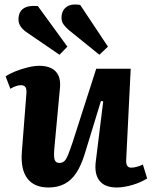

<svg xmlns="http://www.w3.org/2000/svg" viewBox="-20 -818 674 852"><path d="M5 -479Q22 -491 48.5 -501.5Q75 -512 103.5 -519Q132 -526 154 -526Q203 -526 227 -501Q251 -476 246 -427L221 -158Q218 -123 222.5 -109Q227 -95 244 -95Q257 -95 265.5 -103Q274 -111 282.5 -132Q291 -153 303 -189L407 -513H560L540 -109Q539 -91 544.5 -82.5Q550 -74 562 -74Q574 -74 588 -78Q602 -82 614 -88L633 -26Q620 -18 603.5 -10.5Q587 -3 568.5 2.5Q550 8 531.5 11Q513 14 498 14Q445 14 421.5 -16Q398 -46 405 -101L438 -368L428 -370L356 -135Q340 -83 318 -50Q296 -17 265.5 -1.5Q235 14 195 14Q132 14 101.5 -26Q71 -66 77 -144L97 -401Q99 -424 92.5 -432Q86 -440 73 -440Q63 -440 51 -436Q39 -432 26 -424ZM285 -685Q271 -697 262 -709.5Q253 -722 253 -739Q253 -770 274 -786.5Q295 -803 336 -796L459 -611L421 -575ZM95 -677Q80 -688 71 -701.5Q62 -715 62 -732Q62 -764 83 -779.5Q104 -795 148 -791L279 -611L244 -575Z"/></svg>

Font: Literata
Style: Bold Italic
Weight: 700
Italic angle: -2°
Designer: Latin by Veronika Burian and Jose Scaglione. Greek by Irene Vlachou. Cyrillic by Vera Evstafieva
Foundry: TypeTogether
Version: Version 3.103;gftools[0.9.29]